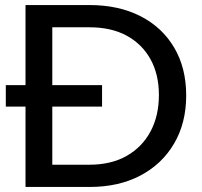

<svg xmlns="http://www.w3.org/2000/svg" viewBox="-20 -740 799 760"><path d="M3 -318V-403H384V-318ZM145 0V-88H334Q420 -88 481.5 -123Q543 -158 576 -220Q609 -282 609 -364Q609 -445 576 -505Q543 -565 482 -598.5Q421 -632 334 -632H146V-720H334Q450 -720 536 -676Q622 -632 669.5 -551.5Q717 -471 717 -362Q717 -253 669 -171.5Q621 -90 535.5 -45Q450 0 335 0ZM81 0V-720H187V0Z"/></svg>

Font: Instrument Sans Medium
Style: Regular
Weight: 500
Designer: Rodrigo Fuenzalida
Foundry: fragTYPE
Version: Version 1.000;gftools[0.9.28]